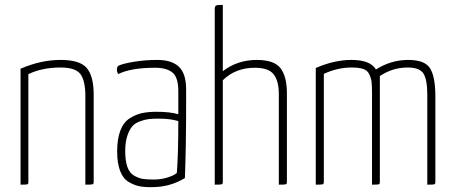

<svg xmlns="http://www.w3.org/2000/svg" viewBox="-20 -755 1861 785"><path d="M64 -474Q147 -510 228 -510Q307 -510 335 -476.5Q363 -443 363 -369V-11Q363 -3 358.5 -1.5Q354 0 329 0V-362Q329 -426 308.5 -452.5Q288 -479 228 -479Q153 -479 96 -452V-11Q96 -3 92 -1.5Q88 0 64 0Z M458 -470Q458 -482 464 -486Q482 -495 528 -502.5Q574 -510 623 -510Q682 -510 711.5 -482Q741 -454 741 -389V-325Q741 -160 736 -27Q675 10 603 10Q572 11 550 6.5Q528 2 505.5 -11.5Q483 -25 471 -56.5Q459 -88 459 -136Q459 -187 472 -221Q485 -255 510 -271Q535 -287 560.5 -292.5Q586 -298 620 -298Q675 -298 709 -288V-383Q709 -439 685 -458.5Q661 -478 615 -478Q515 -478 463 -452Q458 -461 458 -470ZM709 -260Q675 -270 629 -270Q604 -270 587.5 -268Q571 -266 551 -258.5Q531 -251 519.5 -237Q508 -223 500 -198Q492 -173 492 -137Q492 -97 501 -72Q510 -47 529 -36.5Q548 -26 564.5 -23.5Q581 -21 610 -21Q639 -21 665.5 -29.5Q692 -38 703 -48Q709 -123 709 -260Z M858 -717Q858 -730 863.5 -732.5Q869 -735 891 -735V-464Q951 -510 1030 -510Q1101 -510 1127 -476Q1153 -442 1153 -374V-11Q1153 -3 1148.5 -1.5Q1144 0 1120 0V-370Q1120 -424 1099 -451Q1078 -478 1022 -478Q943 -478 891 -427V-11Q891 -3 886.5 -1.5Q882 0 858 0Z M1649 -510Q1717 -510 1738.5 -475.5Q1760 -441 1760 -361V-11Q1760 -3 1756 -1.5Q1752 0 1727 0V-367Q1727 -429 1711.5 -454Q1696 -479 1647 -479Q1585 -479 1533 -444V-11Q1533 -3 1529 -1.5Q1525 0 1501 0V-368Q1501 -402 1499.5 -417.5Q1498 -433 1490.5 -450Q1483 -467 1465.5 -473Q1448 -479 1418 -479Q1360 -479 1304 -453V-11Q1304 -3 1299.5 -1.5Q1295 0 1271 0V-477Q1347 -510 1417 -510Q1494 -510 1517 -471Q1579 -510 1649 -510Z"/></svg>

Font: Yanone Kaffeesatz Thin
Style: Regular
Weight: 250
Designer: Yanone (Cyrillic: Daniel Pouzeot)
Foundry: Yanone
Version: Version 1.003;PS 001.003;hotconv 1.0.88;makeotf.lib2.5.64775